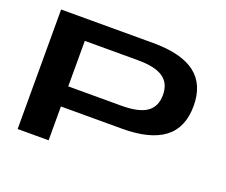

<svg xmlns="http://www.w3.org/2000/svg" viewBox="-112 -847 1197 1019"><g transform="rotate(20 487.0 -337.5)"><path d="M72 0H247V-191H591.5Q750 -191 829 -251Q908 -311 908 -434Q908 -556 829.5 -615.5Q751 -675 591.5 -675H72ZM247 -304.5V-561.5H547Q644 -561.5 689.5 -530.2Q735 -499 735 -433Q735 -367 689.8 -335.8Q644.5 -304.5 547 -304.5Z"/></g></svg>

Font: Anybody ExtraExpanded SemiBold
Style: Regular
Weight: 600
Width: 8
Version: Version 1.113;gftools[0.9.25]